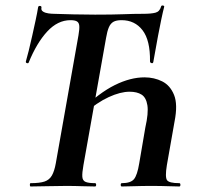

<svg xmlns="http://www.w3.org/2000/svg" viewBox="-20 -675 714 695"><path d="M91 0Q88 0 88 -6Q88 -12 91 -12Q124 -12 141.5 -18Q159 -24 168 -40Q177 -56 182 -84L264 -547Q268 -570 267 -581.5Q266 -593 258.5 -597.5Q251 -602 235 -602Q189 -602 151 -561Q113 -520 84 -449Q83 -445 77.5 -446.5Q72 -448 74 -454Q78 -467 84 -491.5Q90 -516 96.5 -545Q103 -574 109 -602Q115 -630 118 -649Q119 -654 125 -653.5Q131 -653 130 -647Q128 -638 136 -633Q144 -628 155.5 -626.5Q167 -625 175 -625Q208 -624 246 -623Q284 -622 324 -622Q388 -622 426 -623.5Q464 -625 498 -625Q527 -625 542.5 -629Q558 -633 563 -651Q564 -656 570 -655Q576 -654 574 -649Q570 -634 564 -605.5Q558 -577 552 -545Q546 -513 541.5 -487Q537 -461 535 -451Q534 -445 528.5 -446.5Q523 -448 523 -453Q524 -529 496 -565.5Q468 -602 420 -602Q401 -602 390.5 -596Q380 -590 374 -576Q368 -562 364 -538L282 -77Q277 -49 278 -35Q279 -21 290 -16.5Q301 -12 324 -12Q328 -12 328 -6Q328 0 324 0Q302 0 276.5 -1Q251 -2 219 -2Q183 -2 150 -1Q117 0 91 0ZM421 0Q417 0 417 -6Q417 -12 421 -12Q453 -12 465 -26.5Q477 -41 484 -84L506 -213Q518 -266 513.5 -294Q509 -322 492.5 -332.5Q476 -343 449 -343Q416 -343 373.5 -323.5Q331 -304 284 -263L274 -276Q339 -339 395.5 -367Q452 -395 503 -395Q538 -395 567 -380.5Q596 -366 610 -331.5Q624 -297 612 -236L584 -77Q577 -34 584.5 -23Q592 -12 629 -12Q633 -12 633 -6Q633 0 629 0Q614 0 588.5 -1Q563 -2 527 -2Q494 -2 466 -1Q438 0 421 0Z"/></svg>

Font: Cormorant Infant Light
Style: Italic
Weight: 300
Italic angle: -10°
Designer: Christian Thalmann (Catharsis Fonts)
Foundry: Catharsis Fonts
Version: Version 4.001